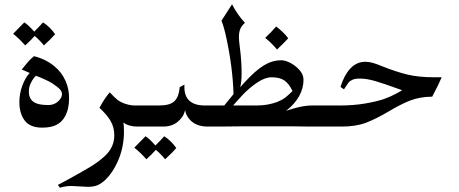

<svg xmlns="http://www.w3.org/2000/svg" viewBox="-20 -588 2132 892"><path d="M282 -47Q267 -20 241.5 -7.5Q216 5 176 5Q119 5 94 -29Q70 -62 70 -113Q70 -154 84 -191Q98 -228 118 -249L81 -265Q100 -289 111 -301.5Q122 -314 138 -327Q194 -313 234 -279Q267 -252 285 -211Q301 -174 301 -132Q301 -81 282 -47ZM147 -236Q144 -234 136.5 -224.5Q129 -215 121.5 -198.5Q114 -182 114 -163Q114 -127 140 -112Q160 -100 205 -100Q231 -100 249.5 -116.5Q268 -133 268 -151Q268 -163 257.5 -174Q247 -185 221 -202Q208 -210 186 -220Q164 -230 147 -236ZM236 -429Q217 -407 184 -377Q165 -401 141 -421Q125 -402 97 -377Q71 -407 41 -431Q79 -469 93 -484Q112 -472 139 -441Q169 -471 180 -484Q196 -474 211.5 -458.5Q227 -443 236 -429Z M526 -124Q542 -112 564.5 -105Q587 -98 605 -98H684V0H618Q599 0 584.5 -4Q570 -8 562.5 -12.5Q555 -17 553 -19Q554 -16 555 -5Q556 6 556 22Q556 97 527 162Q504 214 470 247Q452 264 434 272Q416 280 388 280Q378 280 350 278Q324 276 312 276Q286 276 258 284L249 271L283 253Q355 214 398 188Q441 162 469 135Q511 95 511 41Q511 3 493.5 -26.5Q476 -56 442 -87Q466 -132 490 -159Q513 -134 526 -124Z M799 100Q780 122 747 152Q728 128 704 108Q688 127 660 152Q634 122 604 98Q642 60 656 45Q675 57 702 88Q732 58 743 45Q759 55 774.5 70.5Q790 86 799 100Z M855 -125Q879 -98 931 -98H985V0H945Q890 0 861 -33Q843 -54 840 -76Q839 -74 835 -61Q831 -48 815 -31Q786 0 739 0H663Q643 0 628.5 -14.5Q614 -29 614 -50Q614 -70 628.5 -84Q643 -98 663 -98H720Q770 -98 790.5 -118Q811 -138 815 -183L837 -195Q834 -149 855 -125Z M1535 -98V0H1424L1345 -1H1269H1094L1000 0H963Q944 0 929.5 -14.5Q915 -29 915 -49Q915 -70 928.5 -84Q942 -98 963 -98H1022L1065 -151Q1061 -275 1032 -410Q1021 -462 1009 -492L1058 -568Q1084 -518 1118 -482Q1103 -469 1096.5 -454Q1090 -439 1090 -415L1091 -396Q1100 -330 1102 -276Q1103 -250 1102 -229Q1101 -208 1099 -197Q1097 -186 1096 -183L1115 -204Q1166 -260 1205.5 -284Q1245 -308 1286 -308Q1301 -308 1319 -300.5Q1337 -293 1353 -280Q1390 -251 1390 -217Q1390 -178 1369.5 -141Q1349 -104 1309 -73Q1330 -81 1365 -89.5Q1400 -98 1430 -98ZM1339 -165Q1323 -199 1301.5 -214Q1280 -229 1242 -229Q1212 -229 1176.5 -205.5Q1141 -182 1109 -149Q1111 -151 1078 -115L1063 -98H1174Q1223 -98 1267 -114Q1290 -123 1305 -134.5Q1320 -146 1339 -165ZM1319 -410Q1299 -388 1267 -358Q1240 -390 1212 -412Q1238 -436 1263 -465Q1279 -453 1294.5 -438Q1310 -423 1319 -410Z M1988 -139Q1929 -138 1885.5 -121Q1842 -104 1787 -71Q1728 -36 1681 -18Q1634 0 1567 0H1514Q1492 0 1478.5 -14.5Q1465 -29 1465 -49Q1465 -69 1479 -83.5Q1493 -98 1514 -98H1562Q1622 -98 1675.5 -107Q1729 -116 1764 -128Q1795 -139 1821.5 -153.5Q1848 -168 1848 -169L1817 -180Q1765 -199 1724.5 -211Q1684 -223 1652 -223Q1630 -223 1617.5 -217.5Q1605 -212 1598.5 -203.5Q1592 -195 1578 -173L1562 -184Q1578 -237 1606 -268Q1636 -301 1677 -301Q1695 -301 1713.5 -295.5Q1732 -290 1761 -278Q1819 -255 1871 -242Q1923 -229 1999 -229H2032Q2014 -187 1988 -139Z"/></svg>

Font: Mirza
Style: Regular
Weight: 400
Designer: Arabic design by Kourosh Beigpour, Latin design by Eduardo Tunni, engineering by Lasse Fister
Version: Version 1.0010g